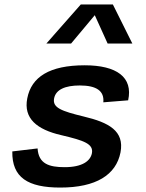

<svg xmlns="http://www.w3.org/2000/svg" viewBox="-20 -834 660 866"><path d="M362 -539.5C203.5 -539.5 121.5 -487 103 -390.5C85 -299.5 147 -249.5 256 -224.5C360 -200 402.5 -185 394.5 -142.5C387.5 -108 351.5 -80 271.5 -80C202 -80 154 -94.5 149.5 -164.5L35.5 -151C33.5 -33 106 12 252 12C413 12 503.5 -45 523.5 -146.5C542 -243.5 471 -281.5 357.5 -308.5C257 -333 216 -348 224 -390C231.5 -430 274 -448.5 340 -448.5C415.5 -448.5 451 -423.5 446 -372.5L558 -381.5C581 -486 506 -539.5 362 -539.5ZM189 -637.5H300.5L407.5 -765.5L465.5 -637.5H577L489 -814H344.5Z"/></svg>

Font: Monaspace Neon SemiBold
Style: Italic
Weight: 600
Italic angle: -11°
Designer: Riley Cran & the Lettermatic Team
Foundry: Lettermatic
Version: Version 1.200 (Monaspace Neon)